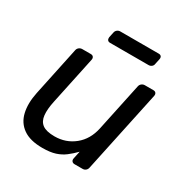

<svg xmlns="http://www.w3.org/2000/svg" viewBox="-162 -823 927 964"><g transform="rotate(30 301.0 -341.0)"><path d="M213.8 10Q142.6 10 102.3 -18.5Q61.9 -46.9 50.2 -97.8Q38.5 -148.6 52.3 -214.6L111.9 -497.1Q113.9 -507.3 121.8 -513.6Q129.8 -520 140 -520H189.6Q199.8 -520 204.6 -513.6Q209.4 -507.3 207.4 -497.1L148.7 -219.9Q138.2 -171.1 141.7 -137.5Q145.1 -104 167.7 -87.3Q190.2 -70.7 237.9 -70.7Q303.4 -70.7 352.3 -110.3Q401.2 -149.9 416.1 -219.9L474.8 -497.1Q476.8 -507.3 484.7 -513.6Q492.7 -520 502.9 -520H552.3Q562.5 -520 567.3 -513.6Q572.1 -507.3 570.1 -497.1L469.4 -22.9Q467.4 -12.7 460 -6.4Q452.5 0 442.3 0H395.7Q385.5 0 380.2 -6.4Q374.9 -12.7 376.9 -22.9L386.4 -67.3Q363.8 -44.1 340.9 -26.6Q318 -9.1 288.4 0.5Q258.8 10 213.8 10ZM245.3 -616.9Q235.3 -616.9 230.7 -623Q226.1 -629.1 227.3 -639.1L233.9 -670Q235.9 -680 243.5 -686.1Q251.1 -692.2 261.1 -692.2H484.1Q494.1 -692.2 498.7 -686.1Q503.2 -680 501.2 -670L494.7 -639.1Q493.5 -629.1 485.9 -623Q478.3 -616.9 468.3 -616.9Z"/></g></svg>

Font: Rubik Light
Style: Italic
Weight: 300
Italic angle: -12°
Designer: Hubert and Fischer
Foundry: Hubert and Fischer
Version: Version 2.300;gftools[0.9.30]